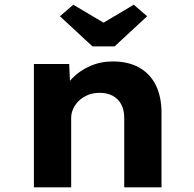

<svg xmlns="http://www.w3.org/2000/svg" viewBox="-20 -806 834 826"><path d="M125.8 0V-530.7H277.6L283.4 -406.7L245.3 -395.9Q258 -434.7 289.4 -467.8Q320.9 -500.9 366.5 -521.3Q412.2 -541.7 465 -541.7Q532.9 -541.7 580 -514.7Q627 -487.6 650.9 -438.3Q674.8 -389 674.8 -320.6V0H514.4V-298.1Q514.4 -333.4 501.6 -357.2Q488.8 -381.1 464.6 -394.1Q440.4 -407 408.1 -406.6Q379.9 -406.6 357.6 -397.1Q335.3 -387.7 319.3 -372.3Q303.4 -356.9 294.8 -337.9Q286.2 -318.8 286.2 -299.1V0H206.5Q174.2 0 154 0Q133.8 0 125.8 0ZM377.8 -606.4 237.8 -736.1 295.3 -785.7 440.4 -699.5H410.4L555.5 -785.7L613 -736.1L473 -606.4Z"/></svg>

Font: Lexend Exa
Style: Regular
Weight: 400
Designer: Bonnie Shaver-Troup, Thomas Jockin
Foundry: Lexend
Version: Version 1.007